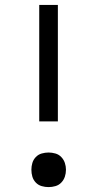

<svg xmlns="http://www.w3.org/2000/svg" viewBox="-20 -755 396 783"><path d="M140 -260V-735H216V-260ZM178 8Q164 8 150 4Q136 0 126 -10.5Q116 -21 112 -34.5Q108 -48 108 -63Q108 -77 112 -90.5Q116 -104 126 -114.5Q136 -125 150 -129Q164 -133 178 -133Q192 -133 206 -129Q220 -125 230 -114.5Q240 -104 244.5 -90.5Q249 -77 249 -63Q249 -48 244.5 -34.5Q240 -21 230 -10.5Q220 0 206 4Q192 8 178 8Z"/></svg>

Font: Iosevka QP
Style: Regular
Weight: 400
Designer: Belleve Invis
Foundry: Belleve Invis
Version: Version 20.0.0; ttfautohint (v1.8.4)